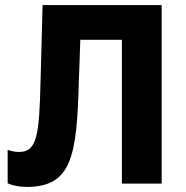

<svg xmlns="http://www.w3.org/2000/svg" viewBox="-20 -720 728 753"><path d="M85 13C261 13 281 -108 289 -394L295 -564H458V0H614V-700H147L139 -401C134 -192 126 -124 55 -124C40 -124 27 -127 10 -132V-1C33 9 58 13 85 13Z"/></svg>

Font: Fixel Text Bold
Style: Bold
Weight: 700
Width: 4
Designer: AlfaBravo + MacPaw
Foundry: Kyrylo Tkachov, Marchela Mozhyna, Serhii Makarenko, Maria Weinstein, Zakhar Kryvoshyya
Version: Version 1.211